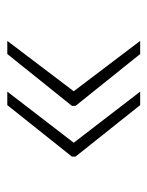

<svg xmlns="http://www.w3.org/2000/svg" viewBox="41 -618 404 526"><g transform="rotate(90 243.0 -355.0)"><path d="M231 -173 371 -355 231 -537H268L409 -360V-350L268 -173ZM92 -173 230 -355 92 -537H128L270 -360V-350L128 -173Z"/></g></svg>

Font: Freesentation 1 Thin
Style: Regular
Weight: 250
Designer: glyphs from Roboto by Christian Robertson / Hangul glyphs from Noto Sans CJK(Source Han Sans) by Jang Soo-young and Kang
Foundry: PT&
Version: Version 2.001